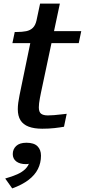

<svg xmlns="http://www.w3.org/2000/svg" viewBox="-20 -711 472 1068"><path d="M215 5Q170 5 139.5 -6.5Q109 -18 94 -42Q79 -66 79 -104Q79 -120 81.5 -139.5Q84 -159 88.5 -180.5Q93 -202 97 -222L159 -522L217 -538H432L418 -471H49L62 -533H72Q103 -533 125.5 -537.5Q148 -542 162.5 -556Q177 -570 183 -597L203 -691H313L208 -196Q205 -181 202 -165.5Q199 -150 197.5 -137Q196 -124 196 -114Q196 -88 208.5 -78.5Q221 -69 246 -69Q260 -69 280 -70.5Q300 -72 319.5 -74.5Q339 -77 351 -78L336 -6Q314 -2 283 1.5Q252 5 215 5ZM48 337 9 282Q48 271 76 258.5Q104 246 121.5 228.5Q139 211 145 187Q147 182 150.5 181Q154 180 157.5 181.5Q161 183 162 189Q157 194 147 198Q137 202 125 202Q90 202 70.5 187Q51 172 51 146Q51 119 70 101Q89 83 127 83Q169 83 188.5 102.5Q208 122 208 155Q208 195 191 229Q174 263 138.5 290Q103 317 48 337Z"/></svg>

Font: Roboto Serif Medium
Style: Italic
Weight: 500
Italic angle: -10°
Designer: Greg Gazdowicz
Foundry: Commercial Type
Version: Version 1.008